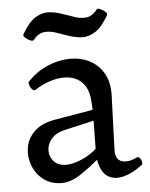

<svg xmlns="http://www.w3.org/2000/svg" viewBox="-52 -755 631 809"><g transform="rotate(-5 263.5 -351.0)"><path d="M78 -430Q116 -469 162.5 -488.5Q209 -508 255 -508.5Q301 -509 338.5 -490Q376 -471 398 -433Q420 -395 418 -338L410 -110Q409 -69 436 -60Q463 -51 501 -70Q508 -73 514 -65.5Q520 -58 521.5 -48Q523 -38 516 -35Q479 -6 440 4.5Q401 15 372 -2.5Q343 -20 333 -75Q297 -44 256 -17Q215 10 177 10Q132 10 100.5 -14Q69 -38 55 -75Q41 -112 47 -150.5Q53 -189 83 -218.5Q113 -248 169 -258L333 -286L331 -321Q328 -370 306 -396.5Q284 -423 250 -429.5Q216 -436 176.5 -425.5Q137 -415 99 -390Q93 -387 85.5 -395.5Q78 -404 75 -415.5Q72 -427 78 -430ZM210 -212Q170 -203 151 -179.5Q132 -156 132.5 -129.5Q133 -103 151 -84Q169 -65 202 -65Q231 -65 268 -81Q305 -97 331 -121L333 -240ZM428 -678Q401 -630 372 -611.5Q343 -593 314.5 -594.5Q286 -596 258 -606Q230 -616 204 -624.5Q178 -633 154.5 -629.5Q131 -626 111 -600Q108 -596 96.5 -600.5Q85 -605 76 -613.5Q67 -622 70 -628Q98 -677 126.5 -695Q155 -713 183.5 -711.5Q212 -710 240 -700Q268 -690 294 -681.5Q320 -673 343.5 -676.5Q367 -680 387 -706Q390 -711 401.5 -706Q413 -701 422.5 -692.5Q432 -684 428 -678Z"/></g></svg>

Font: Anvers
Style: Regular
Weight: 400
Designer: Ishtar van Looy
Version: Version 1.000